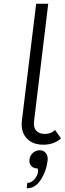

<svg xmlns="http://www.w3.org/2000/svg" viewBox="-20 -770 349 1035"><path d="M214 10Q154 10 122.5 -26Q91 -62 98 -120L175 -750H240L164 -120Q159 -85 174.5 -66.5Q190 -48 222 -48Q255 -48 277 -69L309 -24Q271 10 214 10ZM124 245 127 216Q150 216 166.5 195.5Q183 175 184.5 158Q186 141 182 138Q161 138 148.5 124.5Q136 111 139 89Q142 68 157.5 54Q173 40 194 40Q215 40 227 55Q239 70 237 93Q230 153 199.5 199.5Q169 246 124 245Z"/></svg>

Font: Orkney Light
Style: LightItalic
Weight: 300
Designer: Samuel Oakes and Alfredo Marco Pradil
Foundry: Alfredo Marco Pradil
Version: 1.0; ttfautohint (v1.5)